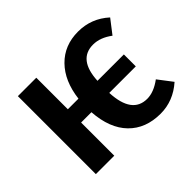

<svg xmlns="http://www.w3.org/2000/svg" viewBox="-129 -725 921 921"><g transform="rotate(-45 331.5 -264.5)"><path d="M496 -81Q541 -81 591 -118L646 -46Q577 15 491 15Q390 15 329.5 -47Q269 -109 261 -225H191V0H66V-529H191V-315H263Q276 -422 336 -483Q396 -544 489 -544Q579 -544 646 -483L592 -413Q544 -449 496 -449Q395 -449 388 -311H567V-230H387Q394 -81 496 -81Z"/></g></svg>

Font: Fira Sans Condensed Medium
Style: Regular
Weight: 500
Width: 3
Designer: Carrois Corporate & Edenspiekermann AG
Foundry: Carrois Corporate GbR & Edenspiekermann AG
Version: Version 4.203;PS 004.203;hotconv 1.0.88;makeotf.lib2.5.64775